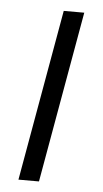

<svg xmlns="http://www.w3.org/2000/svg" viewBox="-44 -557 314 587"><g transform="rotate(5 113.0 -263.0)"><path d="M35 0 128 -526H191L98 0Z"/></g></svg>

Font: Archivo Expanded ExtraLight
Style: Italic
Weight: 250
Width: 7
Italic angle: -10°
Designer: Hector Gatti
Foundry: Omnibus-Type
Version: Version 2.001